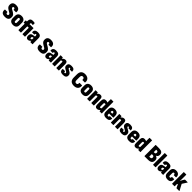

<svg xmlns="http://www.w3.org/2000/svg" viewBox="1240 -4276 7869 7869"><g transform="rotate(45 5175.0 -341.5)"><path d="M232 8Q116 8 66 -44Q16 -96 26 -195Q27 -211 39 -211H167Q179 -211 177 -196Q176 -163 190 -143.5Q204 -124 235 -124Q266 -124 280 -136Q294 -148 294 -174Q294 -188 289.5 -199.5Q285 -211 275 -220.5Q265 -230 248 -240L140 -305Q79 -342 53 -384Q27 -426 28 -490Q29 -574 78.5 -618.5Q128 -663 228 -663Q341 -663 394 -612.5Q447 -562 439 -467Q438 -449 426 -449H296Q283 -449 285 -467Q287 -493 274.5 -512.5Q262 -532 234 -532Q209 -532 196.5 -521Q184 -510 184 -487Q183 -464 195 -449.5Q207 -435 231 -422L339 -359Q380 -334 404.5 -307.5Q429 -281 439.5 -249.5Q450 -218 449 -172Q449 -83 398 -37.5Q347 8 232 8Z M706 8Q612 8 559 -40.5Q506 -89 506 -182V-317Q506 -409 559 -458Q612 -507 706 -507Q800 -507 853 -458Q906 -409 906 -317V-182Q906 -89 853.5 -40.5Q801 8 706 8ZM706 -121Q732 -121 743.5 -136.5Q755 -152 755 -187V-311Q755 -347 743.5 -362Q732 -377 706 -377Q681 -377 669 -362Q657 -347 657 -311V-187Q657 -152 669 -136.5Q681 -121 706 -121Z M1026 0Q1021 0 1017.5 -4Q1014 -8 1014 -13V-370H960Q947 -370 947 -383V-485Q947 -498 960 -498H1014V-528Q1014 -609 1051.5 -650Q1089 -691 1169 -691Q1205 -691 1235.5 -687.5Q1266 -684 1281 -679Q1289 -677 1289 -666V-575Q1289 -560 1277 -563Q1263 -568 1246.5 -570.5Q1230 -573 1213 -573Q1187 -573 1176 -560.5Q1165 -548 1165 -522V-498H1388Q1400 -498 1400 -485V-13Q1400 0 1388 0H1261Q1249 0 1249 -13V-370H1165V-13Q1165 -8 1161 -4Q1157 0 1152 0Z M1721 0Q1710 0 1707 -12Q1705 -25 1702.5 -48.5Q1700 -72 1698 -93L1684 -122V-349Q1684 -376 1676 -385.5Q1668 -395 1647 -395Q1606 -395 1611 -346Q1613 -333 1598 -333H1487Q1476 -333 1474 -348Q1468 -426 1514 -466.5Q1560 -507 1653 -507Q1748 -507 1791.5 -468Q1835 -429 1835 -344V-130Q1835 -89 1836 -62.5Q1837 -36 1839 -14Q1841 0 1827 0ZM1564 8Q1513 8 1484 -28Q1455 -64 1455 -129Q1455 -202 1492.5 -240Q1530 -278 1622 -288L1695 -297L1694 -217L1653 -213Q1623 -208 1610.5 -194Q1598 -180 1598 -151Q1598 -127 1605.5 -115Q1613 -103 1629 -103Q1646 -103 1663.5 -116Q1681 -129 1702 -158L1714 -80Q1677 -37 1643 -14.5Q1609 8 1564 8Z M2254 8Q2138 8 2088 -44Q2038 -96 2048 -195Q2049 -211 2061 -211H2189Q2201 -211 2199 -196Q2198 -163 2212 -143.5Q2226 -124 2257 -124Q2288 -124 2302 -136Q2316 -148 2316 -174Q2316 -188 2311.5 -199.5Q2307 -211 2297 -220.5Q2287 -230 2270 -240L2162 -305Q2101 -342 2075 -384Q2049 -426 2050 -490Q2051 -574 2100.5 -618.5Q2150 -663 2250 -663Q2363 -663 2416 -612.5Q2469 -562 2461 -467Q2460 -449 2448 -449H2318Q2305 -449 2307 -467Q2309 -493 2296.5 -512.5Q2284 -532 2256 -532Q2231 -532 2218.5 -521Q2206 -510 2206 -487Q2205 -464 2217 -449.5Q2229 -435 2253 -422L2361 -359Q2402 -334 2426.5 -307.5Q2451 -281 2461.5 -249.5Q2472 -218 2471 -172Q2471 -83 2420 -37.5Q2369 8 2254 8Z M2785 0Q2774 0 2771 -12Q2769 -25 2766.5 -48.5Q2764 -72 2762 -93L2748 -122V-349Q2748 -376 2740 -385.5Q2732 -395 2711 -395Q2670 -395 2675 -346Q2677 -333 2662 -333H2551Q2540 -333 2538 -348Q2532 -426 2578 -466.5Q2624 -507 2717 -507Q2812 -507 2855.5 -468Q2899 -429 2899 -344V-130Q2899 -89 2900 -62.5Q2901 -36 2903 -14Q2905 0 2891 0ZM2628 8Q2577 8 2548 -28Q2519 -64 2519 -129Q2519 -202 2556.5 -240Q2594 -278 2686 -288L2759 -297L2758 -217L2717 -213Q2687 -208 2674.5 -194Q2662 -180 2662 -151Q2662 -127 2669.5 -115Q2677 -103 2693 -103Q2710 -103 2727.5 -116Q2745 -129 2766 -158L2778 -80Q2741 -37 2707 -14.5Q2673 8 2628 8Z M3224 0Q3211 0 3211 -13V-333Q3211 -356 3203 -366Q3195 -376 3176 -376Q3160 -376 3144 -366Q3128 -356 3112 -340L3093 -415Q3121 -452 3160 -479.5Q3199 -507 3250 -507Q3307 -507 3334.5 -472.5Q3362 -438 3362 -362V-13Q3362 0 3349 0ZM2983 0Q2970 0 2970 -13V-368Q2970 -401 2969 -430.5Q2968 -460 2966 -483Q2965 -498 2978 -498H3086Q3096 -498 3098 -486Q3100 -472 3102.5 -447.5Q3105 -423 3106 -404L3121 -361V-13Q3121 0 3108 0Z M3597 8Q3500 8 3458.5 -31Q3417 -70 3425 -151Q3427 -165 3438 -165H3551Q3563 -165 3563 -150Q3562 -124 3570 -111Q3578 -98 3597 -98Q3616 -98 3625 -106.5Q3634 -115 3634 -134Q3634 -152 3624.5 -163.5Q3615 -175 3592 -188L3500 -241Q3463 -263 3443.5 -293Q3424 -323 3424 -368Q3424 -436 3467 -471.5Q3510 -507 3599 -507Q3693 -507 3735.5 -470Q3778 -433 3778 -360Q3777 -347 3765 -347H3653Q3646 -347 3643 -351Q3640 -355 3640 -362Q3642 -381 3633.5 -390.5Q3625 -400 3607 -400Q3591 -400 3583 -393Q3575 -386 3575 -372Q3575 -357 3583 -347Q3591 -337 3612 -325L3700 -275Q3743 -250 3764 -219Q3785 -188 3785 -139Q3785 -66 3738.5 -29Q3692 8 3597 8Z M4233 8Q4118 8 4056 -51.5Q3994 -111 3994 -239V-415Q3994 -539 4056 -601Q4118 -663 4233 -663Q4314 -663 4370 -633Q4426 -603 4451.5 -549.5Q4477 -496 4468 -423Q4467 -409 4456 -409H4325Q4312 -409 4313 -423Q4316 -472 4297.5 -498.5Q4279 -525 4234 -525Q4191 -525 4170.5 -499Q4150 -473 4150 -411V-246Q4150 -182 4171 -156Q4192 -130 4234 -130Q4281 -130 4298 -158.5Q4315 -187 4314 -232Q4313 -246 4325 -246H4457Q4468 -246 4469 -233Q4480 -123 4419 -57.5Q4358 8 4233 8Z M4733 8Q4639 8 4586 -40.5Q4533 -89 4533 -182V-317Q4533 -409 4586 -458Q4639 -507 4733 -507Q4827 -507 4880 -458Q4933 -409 4933 -317V-182Q4933 -89 4880.5 -40.5Q4828 8 4733 8ZM4733 -121Q4759 -121 4770.5 -136.5Q4782 -152 4782 -187V-311Q4782 -347 4770.5 -362Q4759 -377 4733 -377Q4708 -377 4696 -362Q4684 -347 4684 -311V-187Q4684 -152 4696 -136.5Q4708 -121 4733 -121Z M5252 0Q5239 0 5239 -13V-333Q5239 -356 5231 -366Q5223 -376 5204 -376Q5188 -376 5172 -366Q5156 -356 5140 -340L5121 -415Q5149 -452 5188 -479.5Q5227 -507 5278 -507Q5335 -507 5362.5 -472.5Q5390 -438 5390 -362V-13Q5390 0 5377 0ZM5011 0Q4998 0 4998 -13V-368Q4998 -401 4997 -430.5Q4996 -460 4994 -483Q4993 -498 5006 -498H5114Q5124 -498 5126 -486Q5128 -472 5130.5 -447.5Q5133 -423 5134 -404L5149 -361V-13Q5149 0 5136 0Z M5570 8Q5512 8 5484 -26.5Q5456 -61 5456 -137V-338Q5456 -425 5490.5 -466Q5525 -507 5590 -507Q5619 -507 5651.5 -499Q5684 -491 5708 -477L5709 -369Q5693 -377 5677.5 -380.5Q5662 -384 5649 -384Q5628 -384 5617.5 -369.5Q5607 -355 5607 -328V-163Q5607 -142 5615 -132Q5623 -122 5640 -122Q5659 -122 5675 -132Q5691 -142 5706 -160L5725 -84Q5698 -46 5658.5 -19Q5619 8 5570 8ZM5731 0Q5720 0 5718 -12Q5714 -27 5712.5 -50.5Q5711 -74 5710 -92L5695 -131V-670Q5695 -683 5708 -683H5834Q5846 -683 5846 -670V-130Q5846 -98 5847 -68Q5848 -38 5850 -15Q5851 0 5839 0Z M6110 8Q6009 8 5960 -37Q5911 -82 5911 -176V-314Q5911 -408 5961 -457.5Q6011 -507 6108 -507Q6209 -507 6258 -458.5Q6307 -410 6307 -311V-227Q6307 -213 6294 -213H6060V-166Q6060 -135 6071.5 -120.5Q6083 -106 6109 -106Q6132 -106 6143.5 -116Q6155 -126 6154 -149Q6154 -160 6167 -160H6286Q6297 -160 6299 -147Q6299 -69 6253 -30.5Q6207 8 6110 8ZM6060 -299H6159V-332Q6159 -363 6147.5 -377.5Q6136 -392 6111 -392Q6084 -392 6072 -377.5Q6060 -363 6060 -332Z M6627 0Q6614 0 6614 -13V-333Q6614 -356 6606 -366Q6598 -376 6579 -376Q6563 -376 6547 -366Q6531 -356 6515 -340L6496 -415Q6524 -452 6563 -479.5Q6602 -507 6653 -507Q6710 -507 6737.5 -472.5Q6765 -438 6765 -362V-13Q6765 0 6752 0ZM6386 0Q6373 0 6373 -13V-368Q6373 -401 6372 -430.5Q6371 -460 6369 -483Q6368 -498 6381 -498H6489Q6499 -498 6501 -486Q6503 -472 6505.5 -447.5Q6508 -423 6509 -404L6524 -361V-13Q6524 0 6511 0Z M7000 8Q6903 8 6861.5 -31Q6820 -70 6828 -151Q6830 -165 6841 -165H6954Q6966 -165 6966 -150Q6965 -124 6973 -111Q6981 -98 7000 -98Q7019 -98 7028 -106.5Q7037 -115 7037 -134Q7037 -152 7027.5 -163.5Q7018 -175 6995 -188L6903 -241Q6866 -263 6846.5 -293Q6827 -323 6827 -368Q6827 -436 6870 -471.5Q6913 -507 7002 -507Q7096 -507 7138.5 -470Q7181 -433 7181 -360Q7180 -347 7168 -347H7056Q7049 -347 7046 -351Q7043 -355 7043 -362Q7045 -381 7036.5 -390.5Q7028 -400 7010 -400Q6994 -400 6986 -393Q6978 -386 6978 -372Q6978 -357 6986 -347Q6994 -337 7015 -325L7103 -275Q7146 -250 7167 -219Q7188 -188 7188 -139Q7188 -66 7141.5 -29Q7095 8 7000 8Z M7439 8Q7338 8 7289 -37Q7240 -82 7240 -176V-314Q7240 -408 7290 -457.5Q7340 -507 7437 -507Q7538 -507 7587 -458.5Q7636 -410 7636 -311V-227Q7636 -213 7623 -213H7389V-166Q7389 -135 7400.5 -120.5Q7412 -106 7438 -106Q7461 -106 7472.5 -116Q7484 -126 7483 -149Q7483 -160 7496 -160H7615Q7626 -160 7628 -147Q7628 -69 7582 -30.5Q7536 8 7439 8ZM7389 -299H7488V-332Q7488 -363 7476.5 -377.5Q7465 -392 7440 -392Q7413 -392 7401 -377.5Q7389 -363 7389 -332Z M7811 8Q7753 8 7725 -26.5Q7697 -61 7697 -137V-338Q7697 -425 7731.5 -466Q7766 -507 7831 -507Q7860 -507 7892.5 -499Q7925 -491 7949 -477L7950 -369Q7934 -377 7918.5 -380.5Q7903 -384 7890 -384Q7869 -384 7858.5 -369.5Q7848 -355 7848 -328V-163Q7848 -142 7856 -132Q7864 -122 7881 -122Q7900 -122 7916 -132Q7932 -142 7947 -160L7966 -84Q7939 -46 7899.5 -19Q7860 8 7811 8ZM7972 0Q7961 0 7959 -12Q7955 -27 7953.5 -50.5Q7952 -74 7951 -92L7936 -131V-670Q7936 -683 7949 -683H8075Q8087 -683 8087 -670V-130Q8087 -98 8088 -68Q8089 -38 8091 -15Q8092 0 8080 0Z M8333 0Q8319 0 8319 -13V-642Q8319 -655 8332 -655H8520Q8627 -655 8680.5 -614Q8734 -573 8734 -492Q8734 -437 8712 -402.5Q8690 -368 8642 -348V-344Q8699 -330 8728.5 -292Q8758 -254 8758 -193Q8758 -92 8701.5 -46Q8645 0 8521 0ZM8475 -126H8525Q8565 -126 8584.5 -145Q8604 -164 8604 -202Q8604 -238 8584 -257Q8564 -276 8523 -276H8475ZM8475 -389H8516Q8549 -389 8565.5 -407.5Q8582 -426 8582 -462Q8582 -496 8565 -512.5Q8548 -529 8512 -529H8475Z M8832 0Q8819 0 8819 -13V-670Q8819 -683 8832 -683H8957Q8970 -683 8970 -670V-13Q8970 0 8957 0Z M9291 0Q9280 0 9277 -12Q9275 -25 9272.5 -48.5Q9270 -72 9268 -93L9254 -122V-349Q9254 -376 9246 -385.5Q9238 -395 9217 -395Q9176 -395 9181 -346Q9183 -333 9168 -333H9057Q9046 -333 9044 -348Q9038 -426 9084 -466.5Q9130 -507 9223 -507Q9318 -507 9361.5 -468Q9405 -429 9405 -344V-130Q9405 -89 9406 -62.5Q9407 -36 9409 -14Q9411 0 9397 0ZM9134 8Q9083 8 9054 -28Q9025 -64 9025 -129Q9025 -202 9062.5 -240Q9100 -278 9192 -288L9265 -297L9264 -217L9223 -213Q9193 -208 9180.5 -194Q9168 -180 9168 -151Q9168 -127 9175.5 -115Q9183 -103 9199 -103Q9216 -103 9233.5 -116Q9251 -129 9272 -158L9284 -80Q9247 -37 9213 -14.5Q9179 8 9134 8Z M9669 8Q9572 8 9520.5 -41.5Q9469 -91 9469 -186V-316Q9469 -409 9521 -458Q9573 -507 9668 -507Q9731 -507 9775 -482.5Q9819 -458 9840 -415Q9861 -372 9855 -318Q9853 -301 9841 -301H9730Q9717 -301 9717 -315Q9719 -349 9707.5 -363Q9696 -377 9671 -377Q9645 -377 9632.5 -362Q9620 -347 9620 -310V-192Q9620 -153 9632 -137.5Q9644 -122 9670 -122Q9696 -122 9706.5 -136.5Q9717 -151 9717 -183Q9717 -198 9729 -198H9842Q9855 -198 9855 -184Q9858 -90 9811.5 -41Q9765 8 9669 8Z M9934 0Q9921 0 9921 -13V-670Q9921 -683 9934 -683H10059Q10072 -683 10072 -670V-459Q10072 -425 10070.5 -383.5Q10069 -342 10066 -307H10069Q10081 -332 10092.5 -357Q10104 -382 10117 -406L10169 -490Q10173 -498 10183 -498H10326Q10334 -498 10335.5 -493.5Q10337 -489 10333 -483L10203 -279L10342 -17Q10347 -10 10344.5 -5Q10342 0 10335 0H10190Q10179 0 10174 -8L10098 -167L10072 -131V-13Q10072 0 10060 0Z"/></g></svg>

Font: Sofia Sans Condensed Black
Style: Regular
Weight: 900
Designer: Botio Nikoltchev, Ani Petrova
Foundry: lettersoup
Version: Version 4.101